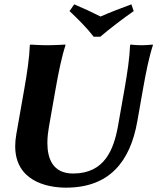

<svg xmlns="http://www.w3.org/2000/svg" viewBox="-20 -853 759 883"><path d="M299.9 -802C338 -766 379.3 -725 411 -684H441C486.9 -723 543.5 -766 594.9 -802L584.3 -833C535.1 -815 488 -797 442.4 -777C403 -797 364.1 -815 321.3 -833ZM552.9 -445 523.3 -277C503.5 -165 461.3 -55 316.1 -55C220.2 -55 197.9 -127.4 197.9 -195.9C197.9 -222.3 201.2 -248.1 204.9 -269L235.9 -445C249.1 -520 263.8 -592 281.2 -645L280.7 -648C280.7 -648 232.2 -645 197.2 -645C163.2 -645 119.7 -648 119.7 -648L117.2 -645C115.1 -588 105.1 -520 91.9 -445L55.1 -236C51.5 -216.1 49.9 -197.7 49.9 -180.7C49.9 -24.2 189.6 10 283.7 10C481.7 10 578.5 -108 611.5 -295L637.9 -445C651.1 -520 665.8 -592 683.2 -645L682.7 -648C682.7 -648 653.5 -645 631.2 -645C606.9 -645 580.7 -648 580.7 -648L578.2 -645C576.1 -588 566.1 -520 552.9 -445Z"/></svg>

Font: Linux Biolinum O 
Style: Bold Italic
Weight: 700
Designer: Philipp H. Poll
Foundry: Philipp H. Poll
Version: Version 1.3.2